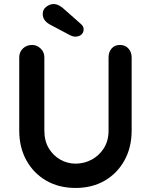

<svg xmlns="http://www.w3.org/2000/svg" viewBox="-20 -923 745 948"><path d="M572 -701Q598 -701 614 -683.5Q630 -666 630 -640V-278Q630 -195 594.5 -131Q559 -67 497 -31Q435 5 353 5Q271 5 208.5 -31Q146 -67 110.5 -131Q75 -195 75 -278V-640Q75 -666 93 -683.5Q111 -701 139 -701Q162 -701 180.5 -683.5Q199 -666 199 -640V-278Q199 -228 220.5 -191.5Q242 -155 277.5 -135Q313 -115 353 -115Q396 -115 433 -135Q470 -155 493 -191.5Q516 -228 516 -278V-640Q516 -666 531 -683.5Q546 -701 572 -701ZM351 -742Q346 -742 340 -743.5Q334 -745 328 -748L228 -801Q191 -821 191 -854Q191 -877 209 -890Q227 -903 244 -903Q258 -903 270.5 -896.5Q283 -890 293 -881L379 -805Q387 -798 390 -791.5Q393 -785 393 -778Q393 -762 381.5 -752Q370 -742 351 -742Z"/></svg>

Font: Quicksand Light
Style: Bold
Weight: 700
Version: Version 3.004